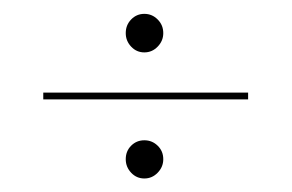

<svg xmlns="http://www.w3.org/2000/svg" viewBox="-20 -416 432 284"><path d="M193.5 -338.5Q182 -338.5 174 -347Q166 -355.5 166 -367Q166 -379 174 -387.2Q182 -395.5 193.5 -395.5Q205 -395.5 213.2 -387.2Q221.5 -379 221.5 -367Q221.5 -355.5 213.2 -347Q205 -338.5 193.5 -338.5ZM44 -269V-279H347V-269ZM193.5 -152Q182 -152 174 -160.5Q166 -169 166 -180.5Q166 -192.5 174 -200.5Q182 -208.5 193.5 -208.5Q205 -208.5 213.2 -200.5Q221.5 -192.5 221.5 -180.5Q221.5 -169 213.2 -160.5Q205 -152 193.5 -152Z"/></svg>

Font: Imbue 100pt ExtraLight
Style: Regular
Weight: 200
Designer: Tyler Finck
Foundry: Etcetera Type Company
Version: Version 1.102; ttfautohint (v1.8.3)